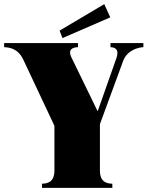

<svg xmlns="http://www.w3.org/2000/svg" viewBox="-21 -908 713 928"><path d="M182 -20V0H522V-20C497 -21 462 -26 462 -84V-308L574 -613C594 -667 649 -679 672 -680V-700H513V-680C536 -679 556 -669 542 -628L451 -370L325 -629C304 -672 333 -679 356 -680V-700H-1V-680C22 -679 65 -675 91 -621L242 -300V-84C242 -26 207 -21 182 -20ZM512 -824 483 -888 267 -760 281 -724Z"/></svg>

Font: Sprat Condensed Black
Style: Regular
Weight: 900
Designer: Ethan Nakache
Foundry: Collletttivo
Version: Version 2.000;Glyphs 3.2 (3217)